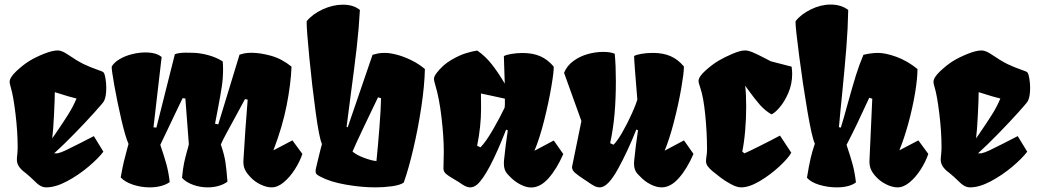

<svg xmlns="http://www.w3.org/2000/svg" viewBox="-20 -808 4536 838"><path d="M230.5 -138.7Q245.1 -141.6 266.8 -151.9Q288.6 -162.1 327.6 -182.1Q357.9 -198.2 389.6 -213.9L431.2 -146Q409.7 -117.2 366 -80.3Q322.3 -43.5 272.2 -16.8Q222.2 9.8 181.6 9.8Q168.9 9.8 156.7 3.2Q144.5 -3.4 129.9 -18.6Q117.2 -31.2 110.8 -36.6Q100.6 -45.9 91.6 -53Q82.5 -60.1 80.1 -62Q64.9 -75.7 59.3 -87.2Q53.7 -98.6 53.7 -111.8Q53.7 -120.6 55.2 -131.3Q57.1 -149.9 57.1 -165Q57.1 -233.4 47.6 -311.5Q38.1 -389.6 27.8 -423.8Q22 -443.8 22 -450.2Q22 -469.7 51 -497.1Q80.1 -524.4 107.4 -541.5Q134.3 -558.1 171.4 -573Q208.5 -587.9 232.9 -587.9Q250 -586.9 271 -573.2Q317.9 -541.5 344.5 -528.6Q371.1 -515.6 409.7 -502L423.3 -497.1Q429.2 -494.6 431.6 -492.2Q434.1 -489.7 436.3 -483.2Q438.5 -476.6 440.9 -461.9Q443.8 -444.3 443.8 -424.3Q443.8 -385.3 433.6 -366.2Q429.2 -358.4 391.6 -316.7Q354 -274.9 305.2 -224.9Q256.3 -174.8 216.3 -138.7ZM219.2 -405.8Q219.2 -378.9 215.8 -308.6Q212.4 -238.3 208 -205.1L207.5 -203.6L221.2 -223.1Q253.4 -270 276.1 -305.9Q298.8 -341.8 314 -377.9Q287.6 -383.8 219.2 -405.8Z M1049.3 -375.5Q1045.4 -368.2 1005.9 -295.4Q986.8 -260.7 968.8 -227.3Q950.7 -193.8 943.8 -177.2Q958.5 -134.8 963.6 -102.3Q968.8 -69.8 972.7 -15.1Q956.5 -2.9 934.1 3.4Q911.6 9.8 886.7 9.8Q853 9.8 822.3 -1.5Q791.5 -12.7 774.4 -31.7Q778.3 -72.3 783.2 -95.5Q788.1 -118.7 795.4 -145.5Q801.3 -163.6 804.2 -178.7L789.1 -377.9L777.3 -379.9L757.8 -339.8Q697.3 -213.9 679.7 -175.8Q696.8 -125.5 706.3 -91.1Q715.8 -56.6 720.7 -13.2Q705.1 -2 682.4 3.9Q659.7 9.8 634.3 9.8Q595.7 9.8 560.3 -2Q524.9 -13.7 506.8 -33.7Q515.1 -80.1 520.5 -102.3Q525.9 -124.5 535.2 -158.7L541 -179.7Q527.3 -210 509.5 -286.6Q491.7 -363.3 478.8 -436Q465.8 -508.8 467.8 -518.1Q479 -536.6 503.2 -550.5Q527.3 -564.5 557.1 -571.8Q586.9 -579.1 614.3 -579.1Q662.6 -579.1 685.5 -559.1L649.9 -252.4L662.6 -251L743.2 -571.3Q760.3 -578.1 790.5 -578.1L819.3 -577.6Q849.1 -577.6 886 -568.1Q922.9 -558.6 952.1 -540Q953.6 -522.5 953.6 -504.9Q953.6 -466.8 948.2 -431.2Q942.9 -395.5 931.2 -334Q922.9 -293.9 918.5 -268.1L932.6 -265.1L1025.4 -569.3Q1027.8 -569.8 1035.6 -572.3Q1043.5 -574.7 1054.2 -576.2Q1064.9 -577.6 1078.6 -577.6Q1116.2 -577.6 1163.3 -564.5Q1210.4 -551.3 1252.4 -517.1Q1249.5 -441.9 1231.2 -348.6Q1212.9 -255.4 1173.3 -151.9L1256.3 -195.3L1299.8 -136.2Q1288.6 -103 1267.1 -69.1Q1245.6 -35.2 1218.8 -12.7Q1191.9 9.8 1165.5 9.8Q1143.1 9.8 1116.9 -2.9Q1090.8 -15.6 1072.8 -35.2Q1055.2 -53.7 1048.1 -70.1Q1041 -86.4 1042.5 -109.4Q1050.3 -244.1 1061 -373Z M1834.5 -506.8Q1833 -434.1 1818.8 -340.3Q1804.7 -246.6 1783.9 -158.2Q1763.2 -69.8 1742.2 -11.2Q1726.6 0 1690.7 4.9Q1654.8 9.8 1618.2 9.8Q1558.1 9.8 1489.3 -2.2Q1420.4 -14.2 1377 -37.6Q1365.7 -43.5 1361.6 -47.9Q1357.4 -52.2 1357.4 -61Q1357.4 -67.9 1360.4 -79.6L1377.4 -149.9L1385.3 -179.7H1384.3L1384.8 -180.7Q1373 -206.1 1357.7 -318.6Q1342.3 -431.2 1330.3 -554.4Q1318.4 -677.7 1318.4 -709.5Q1318.4 -714.8 1318.8 -715.8Q1343.8 -746.6 1388.4 -767.1Q1433.1 -787.6 1476.6 -787.6Q1522.5 -787.6 1550.8 -764.6Q1546.4 -684.1 1536.9 -600.3Q1527.3 -516.6 1510.7 -393.6Q1504.4 -347.2 1492.7 -254.4L1497.6 -252.4L1606 -568.8Q1620.1 -572.8 1631.1 -575Q1642.1 -577.1 1661.1 -577.1Q1681.6 -577.1 1711.7 -569.3Q1741.7 -561.5 1774.4 -545.7Q1807.1 -529.8 1834.5 -506.8ZM1643.1 -379.4 1629.9 -383.3Q1606.4 -335.4 1567.9 -253.9Q1529.3 -172.4 1518.6 -146.5Q1536.6 -130.9 1570.1 -118.7Q1603.5 -106.4 1623 -105Q1629.4 -166 1636 -251.2Q1642.6 -336.4 1643.1 -379.4Z M2438.5 -135.7Q2410.2 -70.8 2374.3 -30.3Q2338.4 10.3 2298.3 10.3Q2275.9 10.3 2250 -3.4Q2224.1 -17.1 2204.1 -38.6Q2202.1 -40.5 2194.8 -48.3Q2187.5 -56.2 2183.3 -67.4Q2179.2 -78.6 2179.2 -93.8Q2179.2 -102.5 2179.7 -107.4Q2186.5 -175.3 2196.3 -238.8L2189 -242.2Q2112.3 -45.9 2062 -2Q2046.9 9.8 2032.7 9.8Q2021 9.8 2009.3 3.7Q1997.6 -2.4 1980.5 -14.6Q1974.1 -19 1958.5 -27.8Q1937 -40 1926.5 -49.3Q1916 -58.6 1915.5 -71.3Q1915.5 -85 1916 -95.7Q1917 -127 1917 -146.5Q1917 -210.4 1907 -295.7Q1897 -380.9 1879.9 -436.5Q1874 -456.5 1874 -463.4Q1874 -469.2 1876.7 -475.1Q1879.4 -481 1886.2 -490.2Q1913.1 -524.9 1949.2 -546.1Q1985.4 -567.4 2015.1 -576.2Q2044.9 -585 2063 -587.4Q2098.6 -563 2127.4 -526.1Q2156.2 -489.3 2183.1 -442.9Q2182.6 -472.7 2180.2 -530.3L2179.2 -563Q2187.5 -568.4 2210.9 -572.5Q2234.4 -576.7 2261.2 -576.7Q2305.7 -576.7 2338.1 -562.5Q2370.6 -548.3 2396.5 -517.6Q2398.4 -501 2386.7 -431.4Q2375 -361.8 2355 -282.2Q2335 -202.6 2312.5 -149.9L2397 -194.8ZM2182.6 -338.4Q2183.6 -350.1 2183.6 -351.6V-377.4Q2156.2 -383.8 2120.6 -391.1L2079.1 -399.9L2079.6 -347.7V-331.5Q2079.6 -257.3 2062.5 -171.9L2077.1 -165Q2100.6 -188.5 2132.1 -243.2Q2163.6 -297.9 2182.6 -338.4Z M2643.1 -183.1 2657.7 -176.3Q2674.8 -192.9 2697 -231.9Q2719.2 -271 2737.8 -312.3Q2756.3 -353.5 2761.7 -373Q2747.6 -542 2747.6 -563.5Q2755.9 -568.8 2779.3 -573Q2802.7 -577.1 2829.6 -577.1Q2874 -577.1 2906.5 -563Q2939 -548.8 2964.8 -518.1V-512.7Q2964.8 -488.3 2952.9 -419.9Q2940.9 -351.6 2921.4 -276.1Q2901.9 -200.7 2880.9 -150.4L2965.3 -195.3L3006.8 -136.2Q2979 -71.8 2943.1 -31Q2907.2 9.8 2867.7 9.8Q2844.7 9.8 2818.6 -3.7Q2792.5 -17.1 2772.5 -39.1Q2770.5 -41 2762.9 -48.8Q2755.4 -56.6 2751.2 -67.9Q2747.1 -79.1 2747.1 -94.2Q2747.1 -98.1 2748 -107.9Q2754.9 -175.8 2764.6 -239.3L2757.3 -242.7Q2720.2 -148.4 2676.5 -69.3Q2632.8 9.8 2598.1 9.8Q2585.9 9.8 2574 3.7Q2562 -2.4 2544.4 -15.1L2527.3 -26.4Q2502.4 -42.5 2489.5 -54Q2476.6 -65.4 2476.6 -79.1L2517.6 -279.8L2441.9 -490.2Q2454.6 -521.5 2482.9 -542Q2511.2 -562.5 2545.4 -572Q2579.6 -581.5 2612.3 -581.5Q2645.5 -581.5 2663.1 -573.2Q2668 -521.5 2668 -454.6Q2668 -377.9 2662.4 -312.3Q2656.7 -246.6 2643.1 -183.1Z M3028.8 -454.1Q3028.8 -472.7 3058.8 -499.8Q3088.9 -526.9 3116.2 -543Q3141.6 -558.1 3176.5 -573Q3211.4 -587.9 3231.9 -587.9Q3246.1 -587.9 3267.1 -578.9Q3288.1 -569.8 3320.8 -552.7L3344.2 -540.5L3435.1 -517.1Q3437.5 -499 3437.5 -485.8Q3437.5 -441.4 3420.7 -402.3Q3403.8 -363.3 3381.8 -338.1Q3359.9 -313 3346.7 -309.1Q3318.4 -325.7 3296.1 -351.1Q3273.9 -376.5 3246.1 -415L3232.4 -434.1Q3236.8 -397.5 3236.8 -342.8Q3236.8 -291 3232.4 -238.8Q3228 -186.5 3219.7 -146.5L3229 -138.7Q3246.6 -146 3294.9 -170.2Q3343.3 -194.3 3384.3 -216.3L3433.6 -141.6Q3421.4 -118.7 3382.1 -82Q3342.8 -45.4 3296.4 -17.8Q3250 9.8 3214.8 9.8Q3195.8 9.8 3169.9 -4.4Q3144 -18.6 3127.7 -31Q3111.3 -43.5 3088.4 -62Q3072.8 -75.7 3067.1 -85Q3061.5 -94.2 3061.5 -105Q3061.5 -109.9 3062 -114.3Q3062.5 -118.7 3063 -122.1Q3065.9 -139.6 3065.9 -155.8Q3065.9 -229 3058.1 -306.9Q3050.3 -384.8 3036.6 -424.3Q3036.1 -426.8 3032.5 -437.5Q3028.8 -448.2 3028.8 -454.1Z M3773.9 -381.3Q3742.7 -313.5 3721.2 -268.6Q3699.7 -223.6 3674.8 -175.8Q3691.4 -127 3701.2 -91.1Q3710.9 -55.2 3715.8 -11.7Q3686.5 9.8 3631.8 9.8Q3593.3 9.8 3556.4 -1.2Q3519.5 -12.2 3502 -32.2Q3511.2 -88.4 3518.3 -118.4Q3525.4 -148.4 3536.1 -179.7L3536.6 -180.7Q3523.9 -206.5 3504.2 -322Q3484.4 -437.5 3468.3 -562Q3452.1 -686.5 3452.1 -711.9L3452.6 -715.8Q3475.6 -745.6 3518.8 -766.8Q3562 -788.1 3605 -788.1Q3651.4 -788.1 3682.1 -764.6Q3680.7 -684.1 3674.1 -601.6Q3667.5 -519 3654.8 -390.1Q3652.3 -366.7 3648.9 -332.3Q3645.5 -297.9 3641.6 -252.9L3647.9 -251.5L3649.9 -251Q3660.2 -283.2 3680.7 -358.4Q3702.1 -435.5 3715.8 -479.5Q3729.5 -523.4 3748.5 -568.8Q3783.2 -577.1 3812 -577.1Q3844.7 -577.1 3892.1 -560.1Q3939.5 -543 3984.4 -506.8Q3984.4 -465.3 3973.9 -402.1Q3963.4 -338.9 3945.1 -271.7Q3926.8 -204.6 3905.3 -151.9L3988.3 -195.3L4031.7 -136.2Q4020.5 -103 3999 -69.1Q3977.5 -35.2 3950.7 -12.7Q3923.8 9.8 3897.5 9.8Q3875 9.8 3848.9 -2.9Q3822.8 -15.6 3804.7 -35.2Q3787.6 -53.2 3780.8 -69.8Q3773.9 -86.4 3774.9 -107.9L3787.1 -377Z M4262.7 -138.7Q4277.3 -141.6 4299.1 -151.9Q4320.8 -162.1 4359.9 -182.1Q4390.1 -198.2 4421.9 -213.9L4463.4 -146Q4441.9 -117.2 4398.2 -80.3Q4354.5 -43.5 4304.4 -16.8Q4254.4 9.8 4213.9 9.8Q4201.2 9.8 4189 3.2Q4176.8 -3.4 4162.1 -18.6Q4149.4 -31.2 4143.1 -36.6Q4132.8 -45.9 4123.8 -53Q4114.7 -60.1 4112.3 -62Q4097.2 -75.7 4091.6 -87.2Q4085.9 -98.6 4085.9 -111.8Q4085.9 -120.6 4087.4 -131.3Q4089.4 -149.9 4089.4 -165Q4089.4 -233.4 4079.8 -311.5Q4070.3 -389.6 4060.1 -423.8Q4054.2 -443.8 4054.2 -450.2Q4054.2 -469.7 4083.3 -497.1Q4112.3 -524.4 4139.6 -541.5Q4166.5 -558.1 4203.6 -573Q4240.7 -587.9 4265.1 -587.9Q4282.2 -586.9 4303.2 -573.2Q4350.1 -541.5 4376.7 -528.6Q4403.3 -515.6 4441.9 -502L4455.6 -497.1Q4461.4 -494.6 4463.9 -492.2Q4466.3 -489.7 4468.5 -483.2Q4470.7 -476.6 4473.1 -461.9Q4476.1 -444.3 4476.1 -424.3Q4476.1 -385.3 4465.8 -366.2Q4461.4 -358.4 4423.8 -316.7Q4386.2 -274.9 4337.4 -224.9Q4288.6 -174.8 4248.5 -138.7ZM4251.5 -405.8Q4251.5 -378.9 4248 -308.6Q4244.6 -238.3 4240.2 -205.1L4239.7 -203.6L4253.4 -223.1Q4285.6 -270 4308.3 -305.9Q4331.1 -341.8 4346.2 -377.9Q4319.8 -383.8 4251.5 -405.8Z"/></svg>

Font: Fruktur
Style: Regular
Weight: 400
Designer: Viktoriya Grabowska
Foundry: Viktoriya Grabowska
Version: Version 1.004; ttfautohint (v1.4.1)